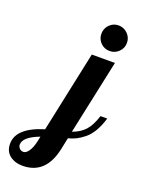

<svg xmlns="http://www.w3.org/2000/svg" viewBox="-361 -793 836 1123"><g transform="rotate(20 57.0 -232.0)"><path d="M86 -500H230L131 -36Q179 -53 208 -84.5Q237 -116 257 -179H299Q285 -132 264.5 -97Q244 -62 218.5 -41.5Q193 -21 171 -10Q149 1 122 8L107 80Q71 250 -73 250Q-121 250 -153 225Q-185 200 -185 153Q-185 54 -21 4ZM120 -578Q97 -601 97 -634Q97 -667 120 -690.5Q143 -714 176 -714Q209 -714 232.5 -690.5Q256 -667 256 -634Q256 -601 232.5 -578Q209 -555 176 -555Q143 -555 120 -578ZM-130 139Q-130 151 -120.5 161.5Q-111 172 -96 172Q-79 172 -63 148.5Q-47 125 -38 83L-32 54Q-130 91 -130 139Z"/></g></svg>

Font: Lobster Two
Style: Bold Italic
Weight: 700
Designer: Pablo Impallari
Foundry: Pablo Impallari. www.impallari.com
Version: Version 2.000